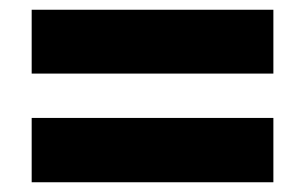

<svg xmlns="http://www.w3.org/2000/svg" viewBox="-20 -549 626 394"><path d="M45 -398V-529H541V-398ZM45 -175V-307H541V-175Z"/></svg>

Font: Noto Sans Hebrew Thin Black
Style: Regular
Weight: 900
Version: Version 3.001